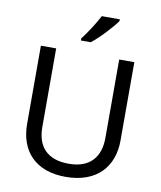

<svg xmlns="http://www.w3.org/2000/svg" viewBox="-100 -1023 932 1113"><g transform="rotate(10 365.5 -467.0)"><path d="M514 -934V-944H408C385 -899 342 -833 313 -796V-784H371C418 -820 489 -897 514 -934ZM640 -252V-714H551V-252C551 -144 496 -68 367 -68C242 -68 180 -135 180 -251V-714H90V-254C90 -95 184 10 362 10C551 10 640 -104 640 -252Z"/></g></svg>

Font: Noto Sans Bhaiksuki
Style: Regular
Weight: 400
Designer: Monotype Design Team
Foundry: Monotype Imaging Inc.
Version: Version 2.002